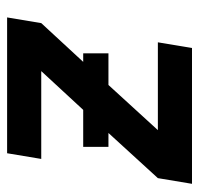

<svg xmlns="http://www.w3.org/2000/svg" viewBox="-30 -530 560 540"><g transform="rotate(-90 250.0 -260.0)"><path d="M3 0 19 -96 146 -235H107V-306H211L320 -424H73L89 -520H471L455 -424L346 -306H370V-235H281L154 -96H401L385 0Z"/></g></svg>

Font: Iosevka SS04
Style: Bold Italic
Weight: 700
Italic angle: -9°
Monospace: yes
Designer: Belleve Invis
Foundry: Belleve Invis
Version: Version 19.0.0; ttfautohint (v1.8.4)